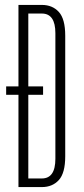

<svg xmlns="http://www.w3.org/2000/svg" viewBox="-20 -760 340 780"><path d="M55 0V-740H150Q193 -740 219 -711.5Q245 -683 245 -615V-125Q245 -57 219 -28.5Q193 0 150 0ZM95 -705V-35H150Q205 -35 205 -115V-625Q205 -705 150 -705ZM5 -409H155V-375H5Z"/></svg>

Font: Exetegue Light
Style: Regular
Weight: 300
Designer: Fábio Duarte Martins
Foundry: Fábio Duarte Martins
Version: Version 0.001